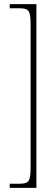

<svg xmlns="http://www.w3.org/2000/svg" viewBox="-20 -780 273 928"><path d="M27 128H156V-760H27V-740H72C122 -740 128 -729 128 -652V20C128 97 122 108 72 108H27Z"/></svg>

Font: Noto Serif ExtraCondensed Thin
Style: Regular
Weight: 100
Width: 2
Designer: Monotype Design Team
Foundry: Monotype Imaging Inc.
Version: Version 2.013